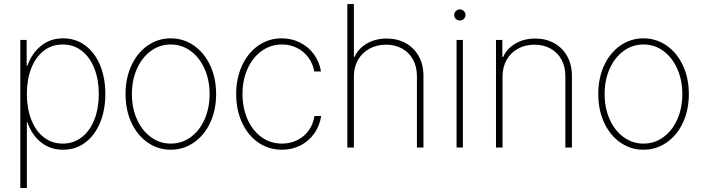

<svg xmlns="http://www.w3.org/2000/svg" viewBox="-20 -727 3463 946"><path d="M80.1 -530.3H111.3V-403.3H115.2Q136.7 -464.4 182.1 -501.2Q227.5 -538.1 291 -538.1Q353.5 -538.1 400.6 -502.7Q447.8 -467.3 473.4 -405Q499 -342.8 499 -263.7Q499 -185.1 473.1 -122.6Q447.3 -60.1 400.1 -24.7Q353 10.7 291 10.7Q227.5 10.7 181.6 -26.1Q135.7 -63 115.2 -125H112.3V199.2H80.1ZM289.1 -19.5Q342.8 -19.5 383.3 -51.3Q423.8 -83 445.3 -138.7Q466.8 -194.3 466.8 -263.7Q466.8 -333.5 445.3 -388.9Q423.8 -444.3 383.5 -476.1Q343.3 -507.8 289.1 -507.8Q234.9 -507.8 194.8 -476.3Q154.8 -444.8 133.5 -389.2Q112.3 -333.5 112.3 -263.7Q112.3 -193.8 133.8 -138.2Q155.3 -82.5 195.3 -51Q235.4 -19.5 289.1 -19.5Z M598.6 -263.7Q598.6 -341.8 627.4 -404.3Q656.2 -466.8 707.3 -502.4Q758.3 -538.1 821.3 -538.1Q884.3 -538.1 935.5 -502.4Q986.8 -466.8 1015.9 -404.1Q1044.9 -341.3 1044.9 -263.7Q1044.9 -185.5 1015.9 -123Q986.8 -60.5 935.5 -24.9Q884.3 10.7 821.3 10.7Q758.3 10.7 707.3 -24.9Q656.2 -60.5 627.4 -123Q598.6 -185.5 598.6 -263.7ZM1012.7 -263.7Q1012.7 -332 988 -387.7Q963.4 -443.4 919.7 -475.6Q876 -507.8 821.3 -507.8Q766.6 -507.8 722.9 -475.6Q679.2 -443.4 654.5 -387.7Q629.9 -332 629.9 -263.7Q629.9 -195.3 654.5 -139.6Q679.2 -84 722.9 -51.8Q766.6 -19.5 821.3 -19.5Q876.5 -19.5 920.2 -51.8Q963.9 -84 988.3 -139.6Q1012.7 -195.3 1012.7 -263.7Z M1143.6 -263.7Q1143.6 -340.8 1172.4 -403.6Q1201.2 -466.3 1252.4 -502.2Q1303.7 -538.1 1368.2 -538.1Q1416.5 -538.1 1457.8 -517.6Q1499 -497.1 1526.4 -460Q1553.7 -422.9 1561.5 -375H1528.3Q1521.5 -413.6 1499.3 -443.8Q1477.1 -474.1 1443.1 -491Q1409.2 -507.8 1369.1 -507.8Q1314 -507.8 1269.8 -476.3Q1225.6 -444.8 1200.2 -389.2Q1174.8 -333.5 1174.8 -263.7Q1174.8 -195.3 1199.5 -139.4Q1224.1 -83.5 1268.3 -51.5Q1312.5 -19.5 1369.1 -19.5Q1409.7 -19.5 1443.8 -36.1Q1478 -52.7 1500.5 -83.5Q1522.9 -114.3 1529.3 -155.3H1562.5Q1554.7 -106 1527.8 -68.4Q1501 -30.8 1459.7 -10Q1418.5 10.7 1369.1 10.7Q1303.7 10.7 1252.4 -24.9Q1201.2 -60.5 1172.4 -123Q1143.6 -185.5 1143.6 -263.7Z M1723.6 0H1691.4V-707H1723.6V-446.3H1726.6Q1745.6 -488.3 1787.8 -512.7Q1830.1 -537.1 1885.7 -537.1Q1938.5 -537.1 1979.5 -514.2Q2020.5 -491.2 2043.5 -449.5Q2066.4 -407.7 2066.4 -353.5V0H2034.2V-352.5Q2034.2 -397.9 2015.1 -433.1Q1996.1 -468.3 1961.4 -487.5Q1926.8 -506.8 1881.8 -506.8Q1836.4 -506.8 1800.3 -487.1Q1764.2 -467.3 1743.9 -431.9Q1723.6 -396.5 1723.6 -350.6Z M2229.5 -530.3H2260.7V0H2229.5ZM2217.8 -653.3Q2217.8 -664.6 2226.1 -672.6Q2234.4 -680.7 2245.1 -680.7Q2256.8 -680.7 2265.1 -672.6Q2273.4 -664.6 2273.4 -653.3Q2273.4 -641.6 2265.1 -633.8Q2256.8 -626 2245.1 -626Q2233.9 -626 2225.8 -633.8Q2217.8 -641.6 2217.8 -653.3Z M2456.1 0H2423.8V-530.3H2455.1V-446.3H2459Q2477.5 -487.8 2519.8 -512.5Q2562 -537.1 2617.2 -537.1Q2669.9 -537.1 2710.9 -514.2Q2752 -491.2 2774.9 -449.5Q2797.9 -407.7 2797.9 -353.5V0H2765.6V-352.5Q2765.6 -397.9 2746.6 -433.1Q2727.5 -468.3 2692.9 -487.5Q2658.2 -506.8 2613.3 -506.8Q2567.9 -506.8 2532 -487.1Q2496.1 -467.3 2476.1 -431.9Q2456.1 -396.5 2456.1 -350.6Z M2927.7 -263.7Q2927.7 -341.8 2956.5 -404.3Q2985.4 -466.8 3036.4 -502.4Q3087.4 -538.1 3150.4 -538.1Q3213.4 -538.1 3264.6 -502.4Q3315.9 -466.8 3345 -404.1Q3374 -341.3 3374 -263.7Q3374 -185.5 3345 -123Q3315.9 -60.5 3264.6 -24.9Q3213.4 10.7 3150.4 10.7Q3087.4 10.7 3036.4 -24.9Q2985.4 -60.5 2956.5 -123Q2927.7 -185.5 2927.7 -263.7ZM3341.8 -263.7Q3341.8 -332 3317.1 -387.7Q3292.5 -443.4 3248.8 -475.6Q3205.1 -507.8 3150.4 -507.8Q3095.7 -507.8 3052 -475.6Q3008.3 -443.4 2983.6 -387.7Q2959 -332 2959 -263.7Q2959 -195.3 2983.6 -139.6Q3008.3 -84 3052 -51.8Q3095.7 -19.5 3150.4 -19.5Q3205.6 -19.5 3249.3 -51.8Q3293 -84 3317.4 -139.6Q3341.8 -195.3 3341.8 -263.7Z"/></svg>

Font: Pretendard Thin
Style: Regular
Weight: 100
Designer: Base glyphs from Inter by Rasmus Andersson; Hangeul glyphs from Noto Sans CJK(Source Han Sans) by Jang Soo-young and Kan
Foundry: Kil Hyung-jin
Version: Version 1.309